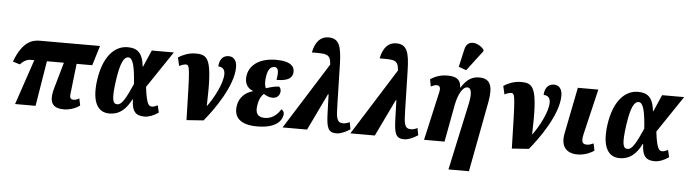

<svg xmlns="http://www.w3.org/2000/svg" viewBox="-57 -1091 5670 1578"><g transform="rotate(5 2778.0 -302.0)"><path d="M83 0H252L313 -373H453L393 -162C356 -36 393 9 488 9C515 9 568 1 617 -34L605 -92C586 -81 576 -77 557 -77C531 -77 526 -96 529 -120L558 -373H687L737 -536H240C177 -536 97 -513 35 -346L93 -328C124 -360 148 -373 184 -373H209Z M860 10C951 10 1002 -46 1041 -123H1044C1047 -18 1082 10 1151 10C1186 10 1224 -4 1266 -33L1252 -92C1229 -80 1216 -77 1207 -77C1182 -77 1161 -83 1143 -234L1346 -536H1164L1104 -398H1101C1089 -514 1041 -546 965 -546C857 -546 766 -452 738 -257C711 -65 771 10 860 10ZM920 -71C882 -71 870 -107 892 -264C913 -412 940 -463 978 -463C1017 -463 1033 -383 1042 -249C990 -131 958 -71 920 -71Z M1383 -498 1399 -429C1418 -440 1442 -446 1452 -446C1487 -446 1487 -426 1498 9L1638 -1C1716 -94 1866 -304 1866 -459C1866 -519 1836 -545 1798 -545C1747 -545 1722 -506 1720 -453C1750 -453 1775 -438 1775 -395C1775 -315 1705 -188 1656 -122H1654C1667 -516 1629 -543 1523 -543C1470 -543 1415 -520 1383 -498Z M2080 10C2227 10 2279 -47 2289 -102C2293 -127 2280 -141 2267 -148C2251 -118 2207 -65 2138 -65C2077 -65 2055 -99 2068 -168C2077 -222 2098 -249 2113 -261C2132 -249 2156 -236 2184 -236C2222 -236 2242 -257 2247 -286C2250 -303 2246 -321 2232 -332C2199 -332 2149 -317 2126 -309C2114 -325 2111 -363 2119 -411C2128 -462 2148 -489 2180 -489C2213 -489 2219 -454 2206 -385C2305 -385 2332 -414 2339 -451C2347 -500 2317 -549 2190 -549C2060 -549 1974 -493 1958 -401C1948 -339 1973 -296 2019 -279L2018 -274C1958 -258 1911 -213 1900 -148C1883 -50 1940 10 2080 10Z M2290 0H2492L2638 -304H2643L2648 -150C2652 -27 2666 10 2735 10C2766 10 2808 -7 2847 -33L2836 -92C2820 -83 2800 -77 2784 -77C2726 -77 2725 -121 2722 -232L2714 -559C2710 -707 2690 -770 2602 -770C2540 -770 2495 -729 2476 -635C2598 -635 2628 -638 2635 -549Z M2849 0H3051L3197 -304H3202L3207 -150C3211 -27 3225 10 3294 10C3325 10 3367 -7 3406 -33L3395 -92C3379 -83 3359 -77 3343 -77C3285 -77 3284 -121 3281 -232L3273 -559C3269 -707 3249 -770 3161 -770C3099 -770 3054 -729 3035 -635C3157 -635 3187 -638 3194 -549Z M3752 -600 3879 -767 3880 -779C3836 -836 3742 -857 3723 -772L3689 -623ZM3678 225H3847L3957 -357C3982 -492 3954 -550 3865 -550C3809 -550 3764 -527 3718 -454H3715C3714 -519 3677 -543 3601 -543C3559 -543 3508 -531 3463 -500L3474 -441C3497 -453 3510 -456 3523 -456C3550 -456 3555 -434 3548 -403L3457 0H3626L3683 -306C3698 -386 3732 -460 3774 -460C3810 -460 3815 -410 3797 -325Z M4067 -498 4083 -429C4102 -440 4126 -446 4136 -446C4171 -446 4171 -426 4182 9L4322 -1C4400 -94 4550 -304 4550 -459C4550 -519 4520 -545 4482 -545C4431 -545 4406 -506 4404 -453C4434 -453 4459 -438 4459 -395C4459 -315 4389 -188 4340 -122H4338C4351 -516 4313 -543 4207 -543C4154 -543 4099 -520 4067 -498Z M4724 10C4786 10 4840 -18 4860 -33L4848 -92C4828 -83 4812 -77 4792 -77C4751 -77 4747 -105 4759 -160L4848 -536H4679L4603 -153C4582 -47 4629 10 4724 10Z M5070 10C5161 10 5212 -46 5251 -123H5254C5257 -18 5292 10 5361 10C5396 10 5434 -4 5476 -33L5462 -92C5439 -80 5426 -77 5417 -77C5392 -77 5371 -83 5353 -234L5556 -536H5374L5314 -398H5311C5299 -514 5251 -546 5175 -546C5067 -546 4976 -452 4948 -257C4921 -65 4981 10 5070 10ZM5130 -71C5092 -71 5080 -107 5102 -264C5123 -412 5150 -463 5188 -463C5227 -463 5243 -383 5252 -249C5200 -131 5168 -71 5130 -71Z"/></g></svg>

Font: Noto Serif ExtraCondensed Black
Style: Italic
Weight: 900
Width: 2
Italic angle: -12°
Designer: Monotype Design Team
Foundry: Monotype Imaging Inc.
Version: Version 2.014